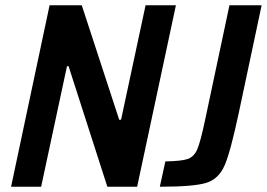

<svg xmlns="http://www.w3.org/2000/svg" viewBox="-20 -708 1012 728"><path d="M22 0 168 -688H290L432 -254H439L532 -688H647L500 0H387L240 -457H234L136 0ZM757 -250 850 -688H972L886 -283Q854 -132 831.5 -80.5Q809 -29 761.5 -14.5Q714 0 586 0L607 -96Q669 -97 692.5 -105.5Q716 -114 728 -142Q740 -170 757 -250Z"/></svg>

Font: Saira Semi Condensed Medium
Style: Italic
Weight: 500
Width: 4
Italic angle: -12°
Designer: Hector Gatti with collaboration of the Omnibus-Type team
Foundry: Omnibus-Type
Version: Version 1.001; ttfautohint (v1.8)